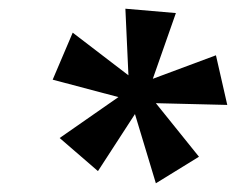

<svg xmlns="http://www.w3.org/2000/svg" viewBox="-20 -749 542 441"><path d="M338 -328 290 -487 205 -356 117 -432 252 -526 101 -566 147 -674 275 -576 268 -729 384 -719 331 -568 476 -622 502 -508 338 -512 437 -389Z"/></svg>

Font: Ysabeau Office
Style: Bold Italic
Weight: 700
Italic angle: -12°
Designer: Christian Thalmann (Catharsis Fonts)
Version: Version 2.001;gftools[0.9.30]; featfreeze: tnum,lnum,ss02